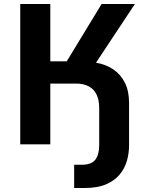

<svg xmlns="http://www.w3.org/2000/svg" viewBox="-20 -720 734 958"><path d="M81 0V-700H231V-414H313L487 -700H653L459 -407Q508 -399 545 -374Q582 -349 603 -307.5Q624 -266 624 -206V4Q624 45 613 83Q602 121 576.5 151.5Q551 182 508.5 200Q466 218 403 218H350V102H389Q436 102 455.5 77Q475 52 475 3V-180Q475 -222 461.5 -249Q448 -276 422 -289.5Q396 -303 360 -303H231V0Z"/></svg>

Font: Golos Text SemiBold
Style: Regular
Weight: 600
Designer: A.Korolkova, Vitaly Kuzmin
Foundry: ParaType Ltd
Version: Version 2.004